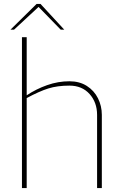

<svg xmlns="http://www.w3.org/2000/svg" viewBox="-20 -951 622 971"><path d="M91 -763H115V-469Q163 -501 218.5 -520.5Q274 -540 331 -540Q382 -540 419 -516.5Q456 -493 475.5 -454Q495 -415 495 -370V0H471V-370Q471 -433 433 -475.5Q395 -518 331 -518Q270 -518 224 -503.5Q178 -489 115 -455V0H91ZM165 -931H185L305 -801H287L175 -916L51 -801H33Z"/></svg>

Font: Exo Thin
Style: Regular
Weight: 250
Designer: Natanael Gama
Foundry: Natanael Gama
Version: Version 1.500; ttfautohint (v1.6)